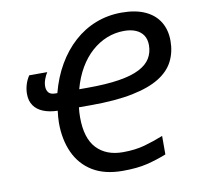

<svg xmlns="http://www.w3.org/2000/svg" viewBox="-81 -809 930 904"><g transform="rotate(-10 384.0 -357.5)"><path d="M434.6 9.8Q348.1 9.8 291 -25.1Q233.9 -60.1 205.6 -122.1Q177.2 -184.1 177.2 -264.6Q177.2 -278.8 178.5 -293.5Q179.7 -308.1 181.6 -322.3Q142.1 -323.2 113 -335Q84 -346.7 68.4 -369.1Q52.7 -391.6 52.7 -424.8Q52.7 -447.8 59.6 -470Q66.4 -492.2 78.6 -509.8H164.6Q156.2 -497.1 149.7 -479.5Q143.1 -461.9 143.1 -445.3Q143.1 -427.7 152.3 -416Q161.6 -404.3 185.1 -404.3H194.3Q213.4 -477.5 247.8 -536.6Q282.2 -595.7 329.1 -637.9Q376 -680.2 433.8 -702.6Q491.7 -725.1 557.1 -725.1Q624.5 -725.1 669.9 -704.1Q715.3 -683.1 738.5 -644.8Q761.7 -606.4 761.7 -554.7Q761.7 -501.5 740.2 -458.3Q718.8 -415 669.9 -384.5Q621.1 -354 539.8 -337.4Q458.5 -320.8 338.9 -320.8H282.7Q281.2 -309.1 280.5 -297.4Q279.8 -285.6 279.8 -272.9Q279.8 -173.3 325.2 -125Q370.6 -76.7 450.7 -76.7Q509.3 -76.7 554.7 -89.4Q600.1 -102.1 645 -120.1V-31.7Q600.1 -13.7 552.2 -2Q504.4 9.8 434.6 9.8ZM298.8 -404.3H338.4Q428.2 -404.3 489.5 -414.1Q550.8 -423.8 587.9 -442.9Q625 -461.9 641.6 -489.5Q658.2 -517.1 658.2 -551.8Q658.2 -579.6 645.8 -598.9Q633.3 -618.2 609.9 -628.2Q586.4 -638.2 554.2 -638.2Q511.2 -638.2 471.7 -622.6Q432.1 -606.9 398.4 -576.9Q364.7 -546.9 339.4 -503.7Q314 -460.4 298.8 -404.3Z"/></g></svg>

Font: Open Sans Medium
Style: Italic
Weight: 500
Italic angle: -12°
Designer: Monotype Design Team
Foundry: Monotype Imaging Inc.
Version: Version 3.000